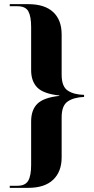

<svg xmlns="http://www.w3.org/2000/svg" viewBox="-20 -780 452 925"><path d="M27 125V115H64Q102 115 116 90.5Q130 66 130 15V-195Q130 -251 160.5 -280.5Q191 -310 266 -318V-320Q190 -328 160 -358Q130 -388 130 -442V-650Q130 -701 116.5 -725.5Q103 -750 64 -750H27V-760H116Q195 -760 236 -722Q277 -684 277 -614V-420Q277 -363 306.5 -343.5Q336 -324 385 -323V-313Q335 -311 306 -291Q277 -271 277 -215V-22Q277 47 236 86Q195 125 116 125Z"/></svg>

Font: Noto Serif Display SemiCondensed
Style: Bold
Weight: 700
Width: 4
Designer: Monotype Design Team
Foundry: Monotype Imaging Inc.
Version: Version 2.009